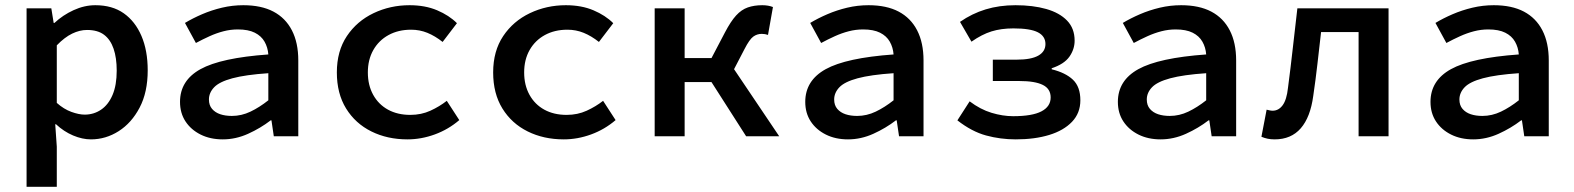

<svg xmlns="http://www.w3.org/2000/svg" viewBox="-20 -523 6040 737"><path d="M82 194V-491H177L186 -435H189Q221 -465 262.5 -484Q304 -503 346 -503Q411 -503 455 -472Q499 -441 523 -385Q547 -329 547 -253Q547 -169 516 -110Q485 -51 435.5 -19.5Q386 12 329 12Q296 12 260.5 -3Q225 -18 195 -46H192L198 40V194ZM305 -83Q340 -83 368 -102Q396 -121 412 -158.5Q428 -196 428 -252Q428 -301 416 -336Q404 -371 379.5 -389.5Q355 -408 314 -408Q286 -408 257 -394Q228 -380 198 -349V-128Q225 -104 254 -93.5Q283 -83 305 -83Z M835 12Q787 12 750 -6.5Q713 -25 692 -57Q671 -89 671 -132Q671 -214 749.5 -257.5Q828 -301 1010 -314Q1008 -341 995.5 -363Q983 -385 958 -397.5Q933 -410 893 -410Q865 -410 838 -403Q811 -396 784.5 -384Q758 -372 732 -358L690 -435Q720 -453 756 -468.5Q792 -484 832 -493.5Q872 -503 914 -503Q983 -503 1029.5 -478.5Q1076 -454 1100.5 -406.5Q1125 -359 1125 -291V0H1031L1022 -61H1019Q980 -31 932.5 -9.5Q885 12 835 12ZM870 -78Q907 -78 941.5 -94.5Q976 -111 1010 -138V-242Q922 -236 872 -222.5Q822 -209 802 -188Q782 -167 782 -141Q782 -119 794 -105Q806 -91 825.5 -84.5Q845 -78 870 -78Z M1544 12Q1467 12 1405.5 -18.5Q1344 -49 1308.5 -106.5Q1273 -164 1273 -245Q1273 -327 1311.5 -384.5Q1350 -442 1414 -472.5Q1478 -503 1552 -503Q1612 -503 1658 -483.5Q1704 -464 1734 -434L1679 -362Q1650 -385 1620.5 -397Q1591 -409 1558 -409Q1509 -409 1471.5 -388.5Q1434 -368 1413 -331Q1392 -294 1392 -245Q1392 -196 1412.5 -159Q1433 -122 1469.5 -102Q1506 -82 1555 -82Q1597 -82 1632 -98Q1667 -114 1695 -136L1743 -62Q1701 -26 1649 -7Q1597 12 1544 12Z M2144 12Q2067 12 2005.5 -18.5Q1944 -49 1908.5 -106.5Q1873 -164 1873 -245Q1873 -327 1911.5 -384.5Q1950 -442 2014 -472.5Q2078 -503 2152 -503Q2212 -503 2258 -483.5Q2304 -464 2334 -434L2279 -362Q2250 -385 2220.5 -397Q2191 -409 2158 -409Q2109 -409 2071.5 -388.5Q2034 -368 2013 -331Q1992 -294 1992 -245Q1992 -196 2012.5 -159Q2033 -122 2069.5 -102Q2106 -82 2155 -82Q2197 -82 2232 -98Q2267 -114 2295 -136L2343 -62Q2301 -26 2249 -7Q2197 12 2144 12Z M2493 0V-491H2608V-300H2769L2971 0H2844L2711 -208H2608V0ZM2786 -235 2688 -256 2763 -399Q2785 -441 2805.5 -463.5Q2826 -486 2850.5 -494.5Q2875 -503 2906 -503Q2929 -503 2947 -496L2928 -389Q2922 -391 2916.5 -392Q2911 -393 2904 -393Q2886 -393 2871.5 -382.5Q2857 -372 2838 -335Z M3235 12Q3187 12 3150 -6.5Q3113 -25 3092 -57Q3071 -89 3071 -132Q3071 -214 3149.5 -257.5Q3228 -301 3410 -314Q3408 -341 3395.5 -363Q3383 -385 3358 -397.5Q3333 -410 3293 -410Q3265 -410 3238 -403Q3211 -396 3184.5 -384Q3158 -372 3132 -358L3090 -435Q3120 -453 3156 -468.5Q3192 -484 3232 -493.5Q3272 -503 3314 -503Q3383 -503 3429.5 -478.5Q3476 -454 3500.5 -406.5Q3525 -359 3525 -291V0H3431L3422 -61H3419Q3380 -31 3332.5 -9.5Q3285 12 3235 12ZM3270 -78Q3307 -78 3341.5 -94.5Q3376 -111 3410 -138V-242Q3322 -236 3272 -222.5Q3222 -209 3202 -188Q3182 -167 3182 -141Q3182 -119 3194 -105Q3206 -91 3225.5 -84.5Q3245 -78 3270 -78Z M3879 12Q3820 12 3765 -3Q3710 -18 3655 -61L3702 -134Q3743 -103 3786 -90Q3829 -77 3869 -77Q3942 -77 3977.5 -95.5Q4013 -114 4013 -149Q4013 -182 3983 -197Q3953 -212 3893 -212H3791V-294H3883Q3938 -294 3965.5 -309.5Q3993 -325 3993 -354Q3993 -384 3964 -399Q3935 -414 3870 -414Q3823 -414 3786 -402.5Q3749 -391 3709 -363L3665 -439Q3711 -471 3763.5 -487Q3816 -503 3878 -503Q3945 -503 3996 -488.5Q4047 -474 4076 -444Q4105 -414 4105 -367Q4105 -334 4085 -305.5Q4065 -277 4017 -261V-257Q4070 -244 4098.5 -217Q4127 -190 4127 -138Q4127 -89 4095 -55.5Q4063 -22 4007.5 -5Q3952 12 3879 12Z M4435 12Q4387 12 4350 -6.5Q4313 -25 4292 -57Q4271 -89 4271 -132Q4271 -214 4349.5 -257.5Q4428 -301 4610 -314Q4608 -341 4595.5 -363Q4583 -385 4558 -397.5Q4533 -410 4493 -410Q4465 -410 4438 -403Q4411 -396 4384.5 -384Q4358 -372 4332 -358L4290 -435Q4320 -453 4356 -468.5Q4392 -484 4432 -493.5Q4472 -503 4514 -503Q4583 -503 4629.5 -478.5Q4676 -454 4700.5 -406.5Q4725 -359 4725 -291V0H4631L4622 -61H4619Q4580 -31 4532.5 -9.5Q4485 12 4435 12ZM4470 -78Q4507 -78 4541.5 -94.5Q4576 -111 4610 -138V-242Q4522 -236 4472 -222.5Q4422 -209 4402 -188Q4382 -167 4382 -141Q4382 -119 4394 -105Q4406 -91 4425.5 -84.5Q4445 -78 4470 -78Z M4873 12Q4858 12 4846 9.5Q4834 7 4822 2L4842 -102Q4847 -101 4853 -99.5Q4859 -98 4865 -98Q4888 -98 4903.5 -119Q4919 -140 4924 -186Q4934 -262 4942.5 -338.5Q4951 -415 4960 -491H5310V0H5195V-400H5051Q5044 -339 5037 -277.5Q5030 -216 5021 -155Q5010 -73 4973 -30.5Q4936 12 4873 12Z M5635 12Q5587 12 5550 -6.5Q5513 -25 5492 -57Q5471 -89 5471 -132Q5471 -214 5549.5 -257.5Q5628 -301 5810 -314Q5808 -341 5795.5 -363Q5783 -385 5758 -397.5Q5733 -410 5693 -410Q5665 -410 5638 -403Q5611 -396 5584.5 -384Q5558 -372 5532 -358L5490 -435Q5520 -453 5556 -468.5Q5592 -484 5632 -493.5Q5672 -503 5714 -503Q5783 -503 5829.5 -478.5Q5876 -454 5900.5 -406.5Q5925 -359 5925 -291V0H5831L5822 -61H5819Q5780 -31 5732.5 -9.5Q5685 12 5635 12ZM5670 -78Q5707 -78 5741.5 -94.5Q5776 -111 5810 -138V-242Q5722 -236 5672 -222.5Q5622 -209 5602 -188Q5582 -167 5582 -141Q5582 -119 5594 -105Q5606 -91 5625.5 -84.5Q5645 -78 5670 -78Z"/></svg>

Font: Source Code Pro SemiBold
Style: Regular
Weight: 600
Monospace: yes
Designer: Paul D. Hunt, Teo Tuominen
Foundry: Adobe Systems Incorporated
Version: Version 1.018;hotconv 1.0.116;makeotfexe 2.5.65601